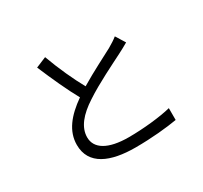

<svg xmlns="http://www.w3.org/2000/svg" viewBox="-162 -1001 1324 1253"><g transform="rotate(-30 500.0 -375.0)"><path d="M308 -778 229 -745C275 -636 328 -519 374 -437C267 -362 201 -281 201 -178C201 -28 337 28 525 28C650 28 765 16 841 3V-86C763 -66 630 -52 521 -52C363 -52 284 -104 284 -187C284 -263 340 -329 433 -389C531 -454 669 -520 737 -555C766 -570 791 -583 814 -597L770 -668C749 -651 728 -638 699 -621C644 -591 536 -538 442 -481C398 -560 348 -668 308 -778Z"/></g></svg>

Font: DAIFUKU Sans JP
Style: Regular
Weight: 400
Designer: Original font ‘Source Han Sans JP’ : Ryoko NISHIZUKA  (kana, bopomofo & ideographs); Paul D. Hunt (Latin, Greek & Cyrill
Foundry: Daifuku
Version: Version 1.001